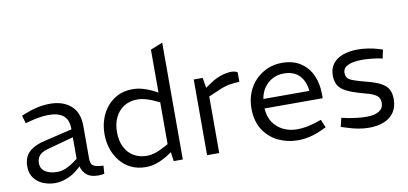

<svg xmlns="http://www.w3.org/2000/svg" viewBox="-72 -1005 2646 1246"><g transform="rotate(-10 1251.5 -381.5)"><path d="M204 7Q164 7 127 -7.5Q90 -22 66.5 -53Q43 -84 43 -130Q43 -192 80 -226Q117 -260 185 -275L367 -318V-322Q367 -383 333 -409.5Q299 -436 238 -436Q203 -436 169 -429.5Q135 -423 108 -416L82 -409L67 -461L92 -471Q134 -488 175.5 -497Q217 -506 259 -506Q342 -506 394.5 -461.5Q447 -417 447 -324V-111Q447 -77 463 -65Q479 -53 531 -50L527 3Q519 4 508.5 5.5Q498 7 487 7Q438 7 411.5 -15.5Q385 -38 377 -72L354 -52Q320 -23 280 -8Q240 7 204 7ZM229 -62Q256 -62 283 -72.5Q310 -83 338 -103L367 -124V-266L198 -220Q154 -208 137.5 -188Q121 -168 121 -139Q121 -102 150.5 -82Q180 -62 229 -62Z M802 7Q748 7 706 -13Q664 -33 634.5 -68.5Q605 -104 589 -150.5Q573 -197 573 -249Q573 -303 589 -349Q605 -395 635 -430.5Q665 -466 707 -486Q749 -506 802 -506Q834 -506 867.5 -497Q901 -488 933 -472L965 -455V-738L1045 -770V0H985L977 -60L943 -38Q909 -17 873.5 -5Q838 7 802 7ZM655 -249Q655 -192 675.5 -150.5Q696 -109 733.5 -86.5Q771 -64 822 -64Q845 -64 869.5 -71Q894 -78 923 -93L965 -115V-391L923 -410Q895 -422 870.5 -428.5Q846 -435 823 -435Q771 -435 733.5 -411.5Q696 -388 675.5 -346Q655 -304 655 -249Z M1205 0V-499H1264L1275 -432L1315 -459Q1346 -480 1383 -493Q1420 -506 1454 -506Q1464 -506 1474.5 -503.5Q1485 -501 1494 -495V-433Q1459 -432 1425.5 -426Q1392 -420 1346 -399L1285 -373V0Z M1804 7Q1734 7 1674 -22Q1614 -51 1577.5 -108Q1541 -165 1541 -248Q1541 -304 1559.5 -351Q1578 -398 1611.5 -432.5Q1645 -467 1689.5 -486.5Q1734 -506 1786 -506Q1860 -506 1909.5 -473Q1959 -440 1983.5 -385Q2008 -330 2008 -262V-234H1625Q1628 -178 1654 -140.5Q1680 -103 1721 -83.5Q1762 -64 1810 -64Q1840 -64 1870 -69.5Q1900 -75 1930 -84L1972 -98L1994 -45L1955 -27Q1920 -11 1881 -2Q1842 7 1804 7ZM1628 -296H1931Q1925 -361 1888.5 -398.5Q1852 -436 1786 -436Q1746 -436 1713 -419Q1680 -402 1657.5 -370.5Q1635 -339 1628 -296Z M2272 7Q2238 7 2202 0.5Q2166 -6 2127 -19L2091 -30L2105 -88L2140 -80Q2172 -74 2204.5 -70Q2237 -66 2267 -66Q2323 -66 2351.5 -84.5Q2380 -103 2380 -138Q2380 -158 2372.5 -171.5Q2365 -185 2341.5 -197Q2318 -209 2269 -221Q2203 -239 2165.5 -258Q2128 -277 2113 -303Q2098 -329 2098 -368Q2098 -413 2121.5 -444Q2145 -475 2187.5 -490.5Q2230 -506 2286 -506Q2320 -506 2355 -500.5Q2390 -495 2423 -485L2448 -477L2436 -420L2413 -425Q2382 -430 2354.5 -432.5Q2327 -435 2303 -435Q2242 -435 2209 -419Q2176 -403 2176 -372Q2176 -351 2185 -338.5Q2194 -326 2222 -315.5Q2250 -305 2304 -291Q2367 -275 2400.5 -256.5Q2434 -238 2447.5 -212.5Q2461 -187 2461 -149Q2461 -96 2437 -61.5Q2413 -27 2370.5 -10Q2328 7 2272 7Z"/></g></svg>

Font: REM Medium Light
Style: Regular
Weight: 300
Version: Version 1.005;gftools[0.9.28]